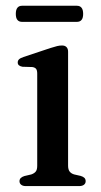

<svg xmlns="http://www.w3.org/2000/svg" viewBox="-20 -630 342 650"><path d="M210.5 -455V-69.5Q210.5 -56 215.8 -49.2Q221 -42.5 231 -39.5L253 -34.5Q261.5 -32 265.8 -27.8Q270 -23.5 270 -16.5Q270 -9 264.2 -4.5Q258.5 0 247.5 0H67.5Q57.5 0 51.8 -4.5Q46 -9 46 -16.5Q46 -23 50.2 -27.2Q54.5 -31.5 62.5 -34L86 -39.5Q96 -43 101 -49.2Q106 -55.5 106 -69V-380.5Q106 -392 102.2 -396.8Q98.5 -401.5 90 -403L56 -404Q48 -405.5 44 -409Q40 -412.5 40 -418.5Q40 -425 44.5 -429.2Q49 -433.5 59.5 -437L151 -467.5Q165 -472 173.5 -474Q182 -476 190 -476Q200 -476 205.2 -470.5Q210.5 -465 210.5 -455ZM33.5 -583Q33.5 -597 39 -603.8Q44.4 -610.5 54.5 -610.5H240.4Q250.6 -610.5 256 -603.8Q261.5 -597 261.5 -583Q261.5 -569 256 -562.5Q250.6 -556 240.4 -556H54.5Q44.4 -556 39 -562.5Q33.5 -569 33.5 -583Z"/></svg>

Font: Fraunces 11pt
Style: Regular
Weight: 400
Version: Version 1.000;[b76b70a41]